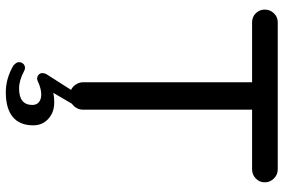

<svg xmlns="http://www.w3.org/2000/svg" viewBox="-172 -551 939 635"><g transform="rotate(90 297.5 -233.5)"><path d="M196.3 191.4Q185.5 181.6 185.5 173.8Q185.5 165 190.9 159.2Q196.3 153.3 205.1 153.3Q209 153.3 214.8 156.2Q246.1 172.9 272.5 172.9Q327.1 172.9 327.1 128.9Q327.1 115.2 317.9 107.4Q308.6 99.6 293 99.6Q273.4 99.6 250 110.4Q244.1 113.3 240.2 113.3Q233.4 113.3 227.5 108.4Q221.7 103.5 221.7 96.7Q221.7 88.9 225.6 82L277.3 1Q266.6 -3.9 259.3 -15.1Q252 -26.4 252 -39.1V-597.7H53.7Q36.1 -597.7 23.9 -609.9Q11.7 -622.1 11.7 -639.6Q11.7 -657.2 23.9 -669.9Q36.1 -682.6 53.7 -682.6H540Q557.6 -682.6 570.3 -669.9Q583 -657.2 583 -639.6Q583 -622.1 570.3 -609.9Q557.6 -597.7 540 -597.7H342.8V-39.1Q342.8 -27.3 337.4 -17.6Q332 -7.8 323.2 -2L287.1 59.6Q301.8 56.6 318.4 56.6Q351.6 56.6 373 76.2Q394.5 95.7 394.5 126Q394.5 170.9 366.7 193.8Q338.9 216.8 285.2 216.8Q239.3 216.8 196.3 191.4Z"/></g></svg>

Font: jf-openhuninn-2.0
Style: Regular
Weight: 400
Designer: [Kosugi Maru]
Designed by MOTOYA      

[Varela Round]
Joe Prince (Latin component); Avraham Cornfeld (Hebrew component)
Foundry: justfont CO.,LTD.
Version: 2.0